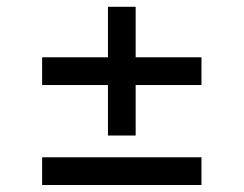

<svg xmlns="http://www.w3.org/2000/svg" viewBox="-20 -565 699 551"><path d="M100.9 -34.1H558.2V-113.6H100.9ZM100.9 -321H289.8V-176.1H369.3V-321H558.2V-400.6H369.3V-545.5H289.8V-400.6H100.9Z"/></svg>

Font: Margiela Sans
Style: Regular
Weight: 400
Designer: Stefan Endress, Andreas Faust
Version: Version 1.100;FEAKit 1.0